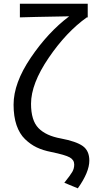

<svg xmlns="http://www.w3.org/2000/svg" viewBox="-20 -816 513 1042"><path d="M402.3 206.1 329.1 175.8Q361.3 135.7 372.1 117.2Q382.8 98.6 382.8 77.1Q382.8 51.8 358.4 38.1Q334 24.4 257.8 8.8Q212.9 0 179.2 -16.1Q145.5 -32.2 115.7 -61Q85.9 -89.8 69.8 -136.7Q53.7 -183.6 53.7 -248Q53.7 -365.2 147 -502.9Q240.2 -640.6 355.5 -727.5Q132.8 -723.6 87.9 -721.7V-795.9H456.1V-721.7H451.2Q339.8 -642.6 244.1 -502Q148.4 -361.3 148.4 -252.9Q148.4 -162.1 189 -120.6Q229.5 -79.1 310.5 -64.5Q393.6 -48.8 429.2 -23.4Q464.8 2 464.8 55.7Q464.8 118.2 402.3 206.1Z"/></svg>

Font: Bpmf Zihi Sans Regular
Style: Regular
Weight: 400
Foundry: But Ko
Version: Version 1.320